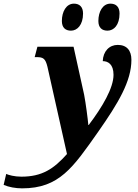

<svg xmlns="http://www.w3.org/2000/svg" viewBox="-170 -792 754 1052"><path d="M419 -624C454 -624 485 -655 485 -718C485 -755 465 -772 435 -772C393 -772 369 -728 369 -677C369 -640 389 -624 419 -624ZM219 -624C253 -624 285 -655 285 -718C285 -755 265 -772 235 -772C193 -772 169 -728 169 -677C169 -640 189 -624 219 -624ZM-49 240C155 240 230 126 368 -70C478 -227 550 -347 550 -464C550 -515 525 -546 475 -546C429 -546 395 -511 393 -457C421 -457 452 -441 452 -382C452 -310 391 -206 316 -107H314C311 -142 300 -226 291 -273L233 -536H35L20 -479H31C67 -479 79 -471 90 -426L197 52C124 134 60 176 -53 176C-91 176 -123 167 -136 161L-150 221C-122 233 -85 240 -49 240Z"/></svg>

Font: Noto Serif SemiCondensed Extra
Style: Italic
Weight: 800
Width: 4
Italic angle: -12°
Designer: Monotype Design Team
Foundry: Monotype Imaging Inc.
Version: Version 1.901